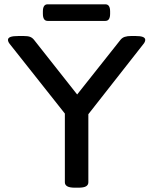

<svg xmlns="http://www.w3.org/2000/svg" viewBox="-20 -869 710 891"><path d="M328 2Q303 2 292 -4.5Q281 -11 281 -23V-342L26 -664Q21 -670 19 -675Q17 -680 17 -684Q17 -693 28.5 -697.5Q40 -702 68 -702H88Q109 -702 119.5 -698Q130 -694 138 -684L359 -404H317L539 -684Q547 -694 559 -698Q571 -702 590 -702H607Q632 -702 643 -697.5Q654 -693 654 -684Q654 -680 652 -675Q650 -670 645 -664L390 -339V-23Q390 -11 379.5 -4.5Q369 2 343 2ZM201 -772Q179 -772 179 -805V-816Q179 -849 201 -849H469Q491 -849 491 -816V-805Q491 -772 469 -772Z"/></svg>

Font: Asap Expanded Medium
Style: Regular
Weight: 500
Width: 7
Designer: Pablo Cosgaya
Foundry: Omnibus-Type
Version: Version 3.001